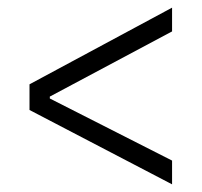

<svg xmlns="http://www.w3.org/2000/svg" viewBox="-20 -583 526 501"><path d="M429 -102 57 -296V-363L429 -563V-501L110 -331V-326L429 -164Z"/></svg>

Font: Bricolage Grotesque 48pt ExtraLight
Style: Regular
Weight: 200
Designer: Mathieu Triay
Foundry: Atelier Triay
Version: Version 1.000; ttfautohint (v1.8.4.7-5d5b);gftools[0.9.32]